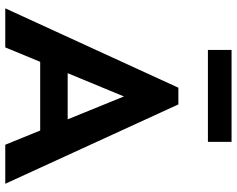

<svg xmlns="http://www.w3.org/2000/svg" viewBox="-105 -795 900 730"><g transform="rotate(90 345.0 -430.0)"><path d="M11.7 0 313.5 -658.2H377L678.7 0H530.3L346.7 -451.2L160.2 0ZM163.1 -132.8V-237.3H529.3V-132.8ZM169.9 -770.5V-860.4H519.5V-770.5Z"/></g></svg>

Font: Sen SemiBold
Style: Regular
Weight: 600
Designer: Kosal Sen, Philatype
Foundry: Philatype
Version: Version 2.000;gftools[0.9.31]